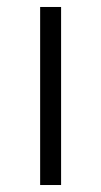

<svg xmlns="http://www.w3.org/2000/svg" viewBox="-20 -530 290 550"><path d="M95 0V-510H155V0Z"/></svg>

Font: Radio Canada Light
Style: Regular
Weight: 300
Designer: Charles Daoud, Etienne Aubert Bonn, Alexandre Saumier Demers, Jacques Le Bailly
Foundry: Radio-Canada
Version: Version 2.104;gftools[0.9.28.dev5+ged2979d]